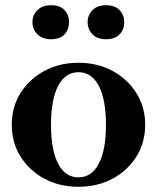

<svg xmlns="http://www.w3.org/2000/svg" viewBox="-20 -700 600 734"><path d="M280 14Q207 14 149.5 -17Q92 -48 58.5 -101.5Q25 -155 25 -223Q25 -291 58.4 -344.3Q91.9 -397.6 149.4 -428.8Q207 -460 280 -460Q353 -460 410.4 -428.8Q467.7 -397.6 501.4 -344.3Q535 -291 535 -223Q535 -155 501.5 -101.5Q468 -48 410.5 -17Q353 14 280 14ZM280 -22Q330.4 -22 357.7 -74.2Q385 -126.4 385 -223Q385 -320.1 357.5 -372.1Q330 -424 280 -424Q230 -424 202.5 -372.1Q175 -320.1 175 -223Q175 -126.4 202.3 -74.2Q229.6 -22 280 -22ZM174.6 -550Q142 -550 123 -569Q104 -588 104 -615.5Q104 -642 122.8 -661Q141.6 -680 175 -680Q210 -680 227 -661Q244 -642 244 -615.6Q244 -588 227 -569Q210 -550 174.6 -550ZM384.5 -550Q351.8 -550 333.4 -569Q315 -588 315 -615.5Q315 -642 333.4 -661Q351.8 -680 384.5 -680Q420 -680 437.5 -661Q455 -642 455 -615.6Q455 -588 437.5 -569Q420 -550 384.5 -550Z"/></svg>

Font: Baskervville SC
Style: Regular
Weight: 400
Designer: Alexis Faudot, Rémi Forte, Morgane Pierson, Rafael Ribas, Tanguy Vanlaeys, Rosalie Wagner, Thomas Huot-Marchand
Foundry: ANRT
Version: Version 1.100